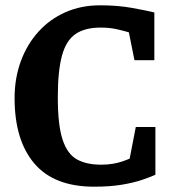

<svg xmlns="http://www.w3.org/2000/svg" viewBox="-20 -686 646 724"><path d="M492 -207H566V-27Q546 -18 515 -7.5Q484 3 439.5 10.5Q395 18 335 18Q184 18 109.5 -69.5Q35 -157 35 -316Q35 -391 58.5 -455Q82 -519 125 -566.5Q168 -614 227 -640Q286 -666 358 -666Q424 -666 479 -656Q534 -646 562 -639V-459H487L466 -564Q450 -569 422 -575.5Q394 -582 360 -582Q300 -582 264.5 -557.5Q229 -533 213.5 -475.5Q198 -418 198 -319Q198 -214 216 -159.5Q234 -105 270 -85Q306 -65 361 -65Q386 -65 406 -68.5Q426 -72 442 -77.5Q458 -83 469 -88Z"/></svg>

Font: Faustina VF Beta
Style: Regular
Weight: 400
Designer: Alfonso Garcia
Foundry: Omnibus-Type
Version: Version 1.006